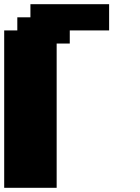

<svg xmlns="http://www.w3.org/2000/svg" viewBox="-20 -895 665 915"><path d="M0 0H250V-687.5H312.5V-750H500V-875H125V-812.5H62.5V-750H0Z"/></svg>

Font: Faithful 32x
Style: Bold
Weight: 400
Foundry: Faithful Resource Pack
Version: Version 1.0; January 27, 2023